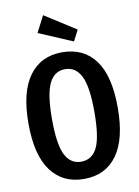

<svg xmlns="http://www.w3.org/2000/svg" viewBox="-101 -994 779 1075"><g transform="rotate(-10 289.0 -456.5)"><path d="M543 -346Q543 -167 477 -76Q411 15 289 15Q168 15 101.5 -75Q35 -165 35 -345Q35 -523 101.5 -614Q168 -705 289 -705Q411 -705 477 -616Q543 -527 543 -346ZM169 -345Q169 -202 199 -142.5Q229 -83 289 -83Q351 -83 380.5 -142Q410 -201 410 -346Q410 -488 380 -548.5Q350 -609 289 -609Q228 -609 198.5 -548Q169 -487 169 -345ZM398 -815 366 -753 173 -835 221 -928Z"/></g></svg>

Font: Fira Sans Compressed Medium
Style: Regular
Weight: 500
Width: 1
Designer: bBox Type GmbH & Carrois Corporate GbR & Edenspiekermann AG
Foundry: bBox Type GmbH & Carrois Corporate GbR & Edenspiekermann AG
Version: Version 4.301